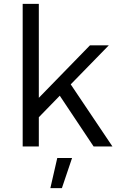

<svg xmlns="http://www.w3.org/2000/svg" viewBox="-20 -762 616 999"><path d="M348 -323 546 -526H448L182 -253V-742H98V0H182V-152L291 -264L467 0H565ZM242 217H302L355 60H278Z"/></svg>

Font: Juman Normal
Style: Regular
Weight: 300
Designer: Bandar Raffah (Arabic) Julieta Ulanovsky (Latin)
Foundry: Caramella
Version: Version 5.022;PS 005.022;hotconv 1.0.88;makeotf.lib2.5.64775